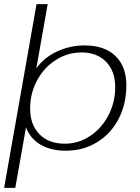

<svg xmlns="http://www.w3.org/2000/svg" viewBox="-27 -720 677 930"><path d="M150 -700H204L149 -389Q186 -441 249 -470.5Q312 -500 383 -500Q479 -500 532 -449Q585 -398 585 -307Q585 -216 547.5 -144Q510 -72 443 -31Q376 10 292 10Q220 10 170 -19Q120 -48 99 -103L47 190H-7ZM531 -298Q531 -375 487 -420.5Q443 -466 368 -466Q301 -466 243.5 -429.5Q186 -393 152.5 -330.5Q119 -268 119 -194Q119 -116 164 -70Q209 -24 287 -24Q353 -24 409 -61Q465 -98 498 -161Q531 -224 531 -298Z"/></svg>

Font: Fahkwang ExtraLight
Style: Italic
Weight: 275
Italic angle: -10°
Designer: Suppakit Chalermlarp | Katatrad Co.,Ltd.
Foundry: Cadson Demak Co.,Ltd.
Version: Version 1.000; ttfautohint (v1.6)